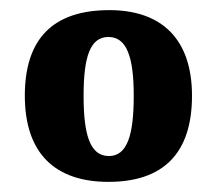

<svg xmlns="http://www.w3.org/2000/svg" viewBox="-20 -739 428 379"><path d="M194 -380C302 -380 359 -436 359 -550C359 -664 297 -719 196 -719C86 -719 29 -664 29 -550C29 -436 89 -380 194 -380ZM195 -431C158 -431 145 -472 145 -550C145 -627 158 -666 194 -666C230 -666 244 -627 244 -550C244 -472 231 -431 195 -431Z"/></svg>

Font: Noto Serif Myanmar ExtraCondensed Black
Style: Regular
Weight: 900
Width: 2
Designer: Ben Mitchell and the Monotype Design Team
Foundry: Monotype Imaging Inc.
Version: Version 2.106